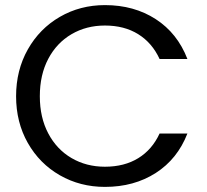

<svg xmlns="http://www.w3.org/2000/svg" viewBox="-20 -726 812 752"><path d="M43 -349Q43 -451 89 -532.5Q135 -614 214.5 -660Q294 -706 391 -706Q505 -706 590 -651Q675 -596 714 -495H605Q576 -558 521.5 -592Q467 -626 391 -626Q318 -626 260 -592Q202 -558 169 -495.5Q136 -433 136 -349Q136 -266 169 -203.5Q202 -141 260 -107Q318 -73 391 -73Q467 -73 521.5 -106.5Q576 -140 605 -203H714Q675 -103 590 -48.5Q505 6 391 6Q294 6 214.5 -39.5Q135 -85 89 -166Q43 -247 43 -349Z"/></svg>

Font: DVN-Poppins
Style: Regular
Weight: 400
Designer: Ninad Kale (Devanagari), Jonny Pinhorn (Latin)
Foundry: Indian Type Foundry
Version: 4.004